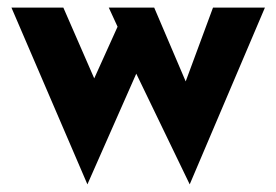

<svg xmlns="http://www.w3.org/2000/svg" viewBox="-20 -457 724 503"><path d="M384 -437 480 -212 454 -210 538 -437H674L477 26L337 -264L209 26L10 -437H146L252 -194L204 -201L288 -387L265 -437Z"/></svg>

Font: Reem Kufi
Style: Regular
Weight: 400
Designer: Khaled Hosny
Version: Version 1.6